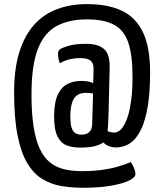

<svg xmlns="http://www.w3.org/2000/svg" viewBox="-20 -702 778 912"><path d="M375.2 189.9Q320.2 189.9 270.8 181.5Q221.4 173.1 180.3 147.9Q139.3 122.8 109.5 72.8Q79.8 22.9 63.4 -59Q47 -140.9 47 -263.7Q47 -375.2 71.9 -454.6Q96.8 -534 142.4 -584.6Q187.9 -635.2 251.8 -658.8Q315.7 -682.5 393.7 -682.5Q491.2 -682.5 557.9 -651.5Q624.5 -620.5 658.7 -549.4Q693 -478.3 693 -358.7Q693 -261 681.7 -196.1Q670.5 -131.3 652.3 -92Q634 -52.8 612.5 -33.5Q591 -14.2 570 -8Q549.1 -1.7 532.3 -1.7Q496.7 -1.7 474.6 -21.8Q452.6 -41.8 444.9 -62.6L457.1 -100.6Q470.4 -88 488.3 -80.2Q506.2 -72.3 523.3 -72.3Q534.5 -72.3 546.6 -80.7Q558.7 -89.1 569.8 -108.3Q580.9 -127.6 589.8 -158.4Q598.8 -189.2 604.1 -233.5Q609.5 -277.8 609.5 -337.8Q609.5 -439 589.7 -498.6Q569.9 -558.2 522.4 -584.1Q474.8 -609.9 392.3 -609.9Q307 -609.9 248.2 -577.9Q189.4 -545.9 159.5 -468.3Q129.6 -390.6 129.6 -253.3Q129.6 -163.4 139.7 -99.6Q149.7 -35.9 169.1 5.1Q188.6 46.1 217.3 69.3Q245.9 92.4 283.9 101.7Q321.8 110.9 368.6 110.9Q421.3 110.9 462.5 105.3Q503.8 99.7 537.8 90Q571.9 80.4 601.3 68Q610.4 81 616.8 96.4Q623.2 111.9 623.2 125.7Q623.2 140.7 593.4 155.4Q563.6 170.1 508 180Q452.3 189.9 375.2 189.9ZM368.1 -62.2Q381.3 -62.2 392.4 -67Q403.4 -71.9 410.6 -83.1Q417.9 -94.3 417.9 -114.9L422 -257.6Q416.7 -258.7 407.4 -259.9Q398.1 -261 387.4 -261Q366.2 -261 349.6 -251.8Q333.1 -242.6 324 -219Q314.8 -195.5 314.1 -152.2Q314 -116 319.8 -96.4Q325.6 -76.9 338 -69.5Q350.4 -62.2 368.1 -62.2ZM362.4 -1Q326.8 -0.6 298.2 -10.8Q269.7 -21 253 -54.3Q236.3 -87.6 237 -155.1Q238.1 -219.8 255.8 -255.1Q273.4 -290.4 302.4 -304Q331.4 -317.7 364.5 -317.7Q378.9 -317.7 394.6 -315.7Q410.3 -313.7 422.6 -306.8Q422.6 -306.8 423.3 -327.6Q424 -348.3 424.3 -367.6Q425.7 -390.9 418.5 -403.5Q411.4 -416.1 397.4 -421Q383.4 -425.9 364.1 -425.9Q333.3 -425.9 310.3 -420.2Q287.3 -414.6 264.3 -401.6Q258.8 -413 257.1 -427.6Q255.5 -442.3 255.5 -447.9Q256.1 -460.5 264.5 -467.8Q277.9 -476.5 308.7 -485.2Q339.5 -493.9 390.6 -493.9Q445.3 -493.9 474 -469.4Q502.8 -444.8 500.8 -378.1L496 -177.2Q495 -141.2 493.7 -113.9Q492.3 -86.6 490.3 -68.5Q489.3 -52.7 483.5 -42.5Q477.6 -32.4 475.2 -30.4Q467.5 -19.5 438.8 -10.2Q410.1 -1 362.4 -1Z"/></svg>

Font: Yanone Kaffeesatz ExtraLight
Style: Regular
Weight: 200
Designer: Yanone (Cyrillic: Daniel Pouzeot, Huerta Tipografica, and Cyreal)
Foundry: Yanone
Version: Version 2.003